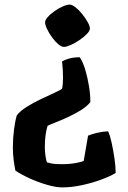

<svg xmlns="http://www.w3.org/2000/svg" viewBox="-20 -525 558 835"><path d="M251 290Q224 290 185.5 279Q147 268 109.5 251Q72 234 47 217Q43 198 39.5 171.5Q36 145 36 116Q36 75 41 37.5Q46 0 53 -23Q66 -41 95 -59.5Q124 -78 158 -94Q192 -110 218 -122Q244 -134 250 -139Q252 -148 253 -160.5Q254 -173 254 -187Q254 -203 253 -222Q252 -241 250 -258Q259 -264 279.5 -270Q300 -276 327 -276Q341 -255 351 -221Q361 -187 367 -150Q373 -113 373 -81Q357 -61 330.5 -45Q304 -29 275 -15.5Q246 -2 222.5 7Q199 16 187 22Q181 40 178 64Q175 88 175 114Q175 133 177.5 151Q180 169 184 181Q194 184 204.5 186Q215 188 227 188.5Q239 189 253 189Q269 189 284.5 187.5Q300 186 315 183Q330 180 344 175L363 65Q376 59 401 53Q426 47 450 46Q458 62 465 93.5Q472 125 477.5 161.5Q483 198 483 227Q461 241 422 255.5Q383 270 337.5 280Q292 290 251 290ZM258 -321Q247 -321 233 -333Q219 -345 206 -363Q193 -381 184.5 -399Q176 -417 176 -428Q176 -437 187.5 -450.5Q199 -464 217 -476.5Q235 -489 253 -497Q271 -505 283 -505Q293 -505 308 -493.5Q323 -482 337 -464.5Q351 -447 361 -429.5Q371 -412 371 -401Q371 -391 358 -377.5Q345 -364 326 -351Q307 -338 288 -329.5Q269 -321 258 -321Z"/></svg>

Font: Texturina Medium 12pt ExtraBold
Style: Regular
Weight: 800
Version: Version 1.002